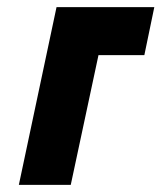

<svg xmlns="http://www.w3.org/2000/svg" viewBox="-20 -520 454 540"><path d="M139 -500 33 0H179L257 -365H386L414 -500Z"/></svg>

Font: Advent Pro ExtraBold
Style: Italic
Weight: 800
Italic angle: -12°
Version: Version 3.000